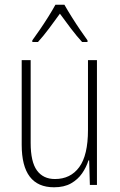

<svg xmlns="http://www.w3.org/2000/svg" viewBox="-20 -784 507 814"><path d="M391 -529V0H361L358 -104H355Q346 -75 328 -49Q310 -23 281 -6.5Q252 10 209 10Q72 10 72 -170V-529H110V-178Q110 -98 136.5 -61.5Q163 -25 213 -25Q279 -25 316 -75.5Q353 -126 353 -233V-529ZM253 -764Q266 -741 284.5 -711.5Q303 -682 321.5 -655Q340 -628 351 -613V-606H328Q305 -631 280 -664Q255 -697 234 -726Q214 -698 188.5 -664Q163 -630 141 -606H117V-613Q131 -632 149.5 -659Q168 -686 185.5 -714Q203 -742 215 -764Z"/></svg>

Font: Noto Sans Khmer Condensed ExtraLight
Style: Regular
Weight: 200
Width: 3
Designer: Danh Hong and the Monotype Design Team
Foundry: Monotype Imaging Inc.
Version: Version 2.004; ttfautohint (v1.8.4.7-5d5b)